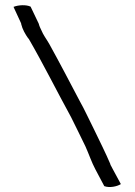

<svg xmlns="http://www.w3.org/2000/svg" viewBox="-20 -662 528 753"><path d="M33 -635 63 -570V-568C68 -547 79 -528 91 -511H92C150 -411 203 -304 259 -202C278 -165 296 -126 315 -88C329 -57 339 -26 354 2L389 68C410 76 440 69 454 60L420 -3C417 -8 416 -12 413 -16V-18C393 -65 371 -108 349 -154C330 -191 313 -230 292 -267C253 -341 214 -416 173 -490C161 -511 151 -522 141 -546C139 -550 134 -560 132 -569L100 -636C83 -644 53 -643 33 -635Z"/></svg>

Font: SolarCharger
Style: 350
Weight: 300
Designer: Mew Too
Foundry: Cannot Into Space Fonts/KineticPlasma Fonts
Version: Version 1.100